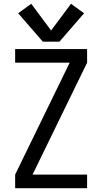

<svg xmlns="http://www.w3.org/2000/svg" viewBox="-20 -994 540 1014"><path d="M60 0V-72L348 -663H60V-735H440V-663L152 -72H440V0ZM206 -774 76 -924 145 -974 250 -833 355 -974 424 -924 294 -774Z"/></svg>

Font: Iosevka SS01
Style: Regular
Weight: 400
Monospace: yes
Designer: Belleve Invis
Foundry: Belleve Invis
Version: 2.3.3; ttfautohint (v1.8.3)